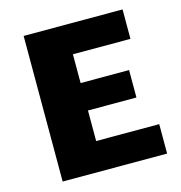

<svg xmlns="http://www.w3.org/2000/svg" viewBox="-100 -748 791 838"><g transform="rotate(-15 296.0 -329.0)"><path d="M553 0H81V-658H528V-525H268V-133H553ZM141 -271V-395H487V-271Z"/></g></svg>

Font: Ysabeau Office Black
Style: Regular
Weight: 900
Designer: Christian Thalmann (Catharsis Fonts)
Version: Version 2.001;gftools[0.9.30]; featfreeze: tnum,lnum,ss02